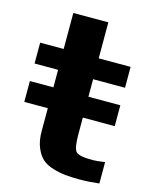

<svg xmlns="http://www.w3.org/2000/svg" viewBox="-101 -700 608 773"><g transform="rotate(15 203.5 -313.5)"><path d="M387 2V-87C363.7 -83.7 346.3 -82 335 -82C297 -82 274 -86.8 266 -96.5C258 -106.2 254 -129.3 254 -166V-237H387V-324H254V-397H387V-484H254V-634H108V-484H10V-397H108V-324H10V-237H108V-141C108 -115 111.8 -92.7 119.5 -74C127.2 -55.3 136.7 -40.8 148 -30.5C159.3 -20.2 174.3 -12.2 193 -6.5C211.7 -0.8 229.3 2.8 246 4.5C262.7 6.2 282.7 7 306 7C332 7 359 5.3 387 2Z"/></g></svg>

Font: Play
Style: Bold
Weight: 700
Designer: Jonas Hecksher
Foundry: Jonas Hecksher, Playtypeª, e-types AS
Version: Version 1.002